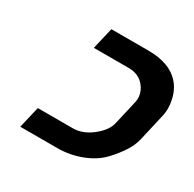

<svg xmlns="http://www.w3.org/2000/svg" viewBox="-136 -743 895 886"><g transform="rotate(30 312.0 -300.0)"><path d="M479 -365Q488 -408 459 -446Q429 -485 374 -485H188L215 -600H412Q526 -600 580 -539Q602 -514 613 -481Q631 -424 620 -374L586 -226Q578 -193 557 -160Q534 -124 500 -88Q463 -48 401.5 -24Q340 0 273 0H76L103 -115H289Q342 -115 391 -154Q440 -193 449 -235Z"/></g></svg>

Font: Miedinger
Style: Bold-Italic
Weight: 700
Italic angle: -13°
Version: Version 001.000